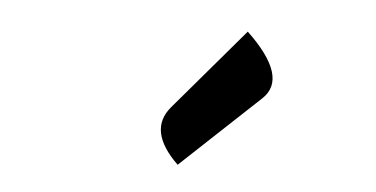

<svg xmlns="http://www.w3.org/2000/svg" viewBox="-31 -942 677 346"><g transform="rotate(5 307.0 -769.0)"><path d="M300 -644Q241 -701 279 -746L405 -894Q485 -818 442 -777Z"/></g></svg>

Font: Swei Half Moon CJK TC
Style: Medium
Weight: 500
Version: Version 2.125